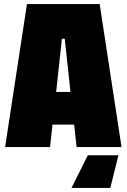

<svg xmlns="http://www.w3.org/2000/svg" viewBox="-20 -720 620 940"><path d="M5 0 112 -700H468L575 0H355L343 -110H237L225 0ZM255 -270H325L297 -530H283ZM560 40 520 200H330L410 40Z"/></svg>

Font: Tektur Condensed Black
Style: Regular
Weight: 900
Width: 3
Designer: Adam Jagosz
Foundry: Adam Jagosz
Version: Version 1.005;gftools[0.9.30]